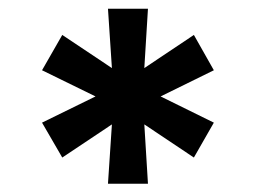

<svg xmlns="http://www.w3.org/2000/svg" viewBox="-20 -748 599 449"><path d="M232.5 -318.4 241.7 -457.1 125.6 -379.6 78.3 -461.2 203.4 -522.5 78.3 -583.7 125.6 -666.3 241.7 -588.8 232.5 -727.5H326L317.5 -588.8L433.4 -666.3L480.1 -583.7L355.6 -522.5L480.1 -461.2L433.4 -379.6L317.5 -457.1L326 -318.4Z"/></svg>

Font: Adwaita Sans
Style: Regular
Weight: 400
Designer: Rasmus Andersson
Foundry: rsms
Version: Version 4.001;git-9221beed3